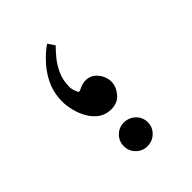

<svg xmlns="http://www.w3.org/2000/svg" viewBox="-180 -661 842 842"><g transform="rotate(-45 241.0 -239.5)"><path d="M334 -237.3Q334 -207 311.3 -179Q288.6 -150.9 248 -150.9Q214.4 -150.9 189.9 -168.2Q165.5 -185.5 149.9 -212.9Q134.3 -240.2 126.7 -270.8Q119.1 -301.3 119.1 -327.1Q119.1 -371.6 133.8 -410.2Q151.9 -455.6 185.3 -493.7Q218.8 -531.7 252 -553.7L273.4 -522Q260.3 -508.8 239.7 -484.9Q219.2 -460.9 203.1 -427.2Q187 -393.6 187 -350.6Q187 -336.4 193.1 -320.8Q199.2 -305.2 202.6 -305.2Q206.5 -305.2 223.1 -313Q239.7 -320.8 257.8 -320.8Q282.2 -320.8 299.3 -307.1Q316.4 -293.5 325.2 -274.2Q334 -254.9 334 -237.3ZM320.8 2.9Q320.8 32.7 298.8 54.2Q276.9 75.7 245.1 75.7Q214.8 75.7 193.4 54.2Q171.9 32.7 171.9 2.9Q171.9 -28.8 193.4 -50Q214.8 -71.3 245.1 -71.3Q276.9 -71.3 298.8 -50Q320.8 -28.8 320.8 2.9Z"/></g></svg>

Font: Scheherazade New
Style: Bold
Weight: 700
Designer: SIL International
Foundry: SIL International
Version: Version 4.000